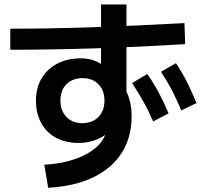

<svg xmlns="http://www.w3.org/2000/svg" viewBox="-20 -836 920 872"><path d="M675.6 -284.4Q653.3 -335.6 630 -376.7Q606.7 -417.8 580 -458.9L648.9 -500Q677.8 -458.9 700.6 -416.1Q723.3 -373.3 745.6 -321.1ZM803.3 -334.4Q782.2 -385.6 760 -427.8Q737.8 -470 711.1 -510L778.9 -548.9Q807.8 -506.7 829.4 -463.3Q851.1 -420 872.2 -367.8ZM181.1 -87.8Q262.2 -92.2 326.1 -115.6Q390 -138.9 426.7 -176.1Q463.3 -213.3 463.3 -258.9V-280L493.3 -264.4Q484.4 -246.7 468.3 -232.2Q452.2 -217.8 431.7 -207.8Q411.1 -197.8 386.7 -192.2Q362.2 -186.7 337.8 -186.7Q278.9 -186.7 235 -210Q191.1 -233.3 167.2 -277.2Q143.3 -321.1 143.3 -378.9Q143.3 -436.7 168.9 -480Q194.4 -523.3 240.6 -547.2Q286.7 -571.1 347.8 -571.1Q387.8 -571.1 420 -556.1Q452.2 -541.1 483.3 -511.1L438.9 -486.7V-815.6H554.4V-386.7L545.6 -436.7Q561.1 -410 569.4 -378.3Q577.8 -346.7 577.8 -308.9Q577.8 -212.2 532.8 -141.7Q487.8 -71.1 403.3 -30.6Q318.9 10 198.9 16.7ZM454.4 -378.9Q454.4 -425.6 427.2 -453.3Q400 -481.1 355.6 -481.1Q310 -481.1 282.2 -453.9Q254.4 -426.7 254.4 -378.9Q254.4 -333.3 281.7 -305Q308.9 -276.7 353.3 -276.7Q373.3 -276.7 391.7 -282.8Q410 -288.9 423.9 -301.7Q437.8 -314.4 446.1 -333.9Q454.4 -353.3 454.4 -378.9ZM26.7 -705.6Q200 -705.6 398.9 -712.2Q597.8 -718.9 817.8 -731.1L821.1 -635.6Q601.1 -622.2 401.1 -616.1Q201.1 -610 26.7 -610Z"/></svg>

Font: Paperlogy 6 SemiBold
Style: Regular
Weight: 600
Designer: redesigned by Lee Juim, glyphs from Gmarket Sans & Montserrat
Foundry: PT&
Version: Version 1.001